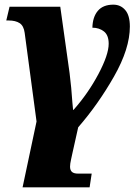

<svg xmlns="http://www.w3.org/2000/svg" viewBox="-20 -565 600 825"><path d="M137 -43 86 -424Q82 -454 64.5 -465.5Q47 -477 17 -477H7L21 -536H239L279 -251Q287 -187 291 -125L294 -93H296Q359 -164 403 -247Q447 -330 447 -377Q447 -414 426.5 -430Q406 -446 377 -446Q378 -492 400.5 -518.5Q423 -545 467 -545Q498 -545 518 -522Q538 -499 538 -451Q538 -356 470 -236.5Q402 -117 316 -18L291 94Q290 100 285.5 119.5Q281 139 281 151Q281 166 289 173.5Q297 181 316 181H374L365 240H77Z"/></svg>

Font: Noto Serif NarrowBlack
Style: Italic
Weight: 900
Width: 4
Italic angle: -12°
Designer: Monotype Design Team
Foundry: Monotype Imaging Inc.
Version: Version 1.001